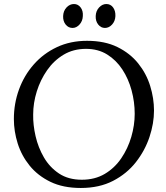

<svg xmlns="http://www.w3.org/2000/svg" viewBox="-20 -919 828 955"><path d="M413 -716Q501 -716 564 -685Q627 -654 667.5 -603.5Q708 -553 727 -491.5Q746 -430 746 -369Q746 -305 723.5 -237.5Q701 -170 656 -112.5Q611 -55 542.5 -19.5Q474 16 382 16Q294 16 231 -14.5Q168 -45 127.5 -95Q87 -145 68 -205.5Q49 -266 49 -327Q49 -404 74.5 -474Q100 -544 148 -598.5Q196 -653 263 -684.5Q330 -716 413 -716ZM408 -676Q345 -676 296.5 -647Q248 -618 214.5 -570Q181 -522 163 -464.5Q145 -407 145 -349Q144 -298 157 -241.5Q170 -185 198.5 -136Q227 -87 273.5 -56Q320 -25 387 -25Q452 -25 501 -54Q550 -83 583 -131.5Q616 -180 633 -238Q650 -296 650 -353Q650 -412 634.5 -469.5Q619 -527 588.5 -573.5Q558 -620 513 -648Q468 -676 408 -676ZM341 -780Q320 -780 306.5 -797Q293 -814 294 -839Q295 -865 311 -882Q327 -899 348 -899Q368 -899 381 -882Q394 -865 392 -839Q391 -814 375.5 -797Q360 -780 341 -780ZM502 -780Q482 -780 468.5 -797Q455 -814 456 -839Q457 -865 473 -882Q489 -899 509 -899Q530 -899 542.5 -882Q555 -865 554 -839Q553 -814 537.5 -797Q522 -780 502 -780Z"/></svg>

Font: Lora Italic
Style: Italic
Weight: 400
Italic angle: -3°
Designer: Olga Karpushina, Alexei Vanyashin (Cyrillic)
Foundry: Cyreal
Version: Version 2.210; ttfautohint (v1.8.1.43-b0c9)